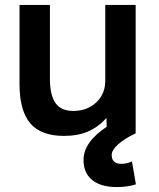

<svg xmlns="http://www.w3.org/2000/svg" viewBox="-20 -540 642 777"><path d="M239 10Q146 10 102.5 -41Q59 -92 59 -200V-520H182V-223Q182 -155 204.5 -123Q227 -91 277 -91Q315 -91 344 -107Q373 -123 389.5 -150Q406 -177 406 -212V-520H529V0H412L411 -61H409Q378 -26 336.5 -8Q295 10 239 10ZM453 217Q388 217 353 188.5Q318 160 318 107Q318 71 342 37Q366 3 415 -29L528 0Q482 22 457 45Q432 68 432 87Q432 123 471 123Q494 123 514 113L530 206Q496 217 453 217Z"/></svg>

Font: M PLUS 1 SemiBold
Style: Regular
Weight: 600
Designer: Coji Morishita
Foundry: UNDERFOREST DESIGN
Version: Version 1.001